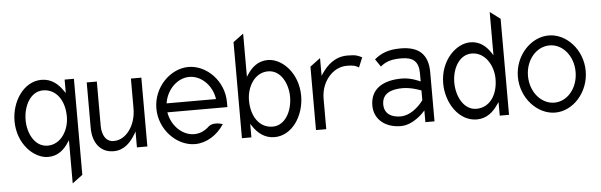

<svg xmlns="http://www.w3.org/2000/svg" viewBox="-51 -812 3673 1173"><g transform="rotate(-5 1786.0 -225.5)"><path d="M31 -225C31 -83 131 11 217 11C277 11 316 -24 344 -68L352 -80V185L415 138V-451H358V-369L349 -381C320 -425 278 -462 217 -462C107 -462 31 -345 31 -225ZM99 -225C99 -314 145 -397 220 -397C302 -397 352 -323 352 -225C352 -142 302 -58 220 -58C142 -58 99 -143 99 -225Z M491 -143C491 -50 539 11 619 11C684 11 725 -34 755 -85L762 -98V0H826V-422H762V-240C762 -183 745 -137 721 -105C700 -76 667 -51 625 -51C576 -51 553 -95 553 -151V-422H491Z M901 -226C901 -95 1007 11 1118 11C1188 11 1255 -31 1297 -96C1281 -101 1237 -112 1211 -90C1185 -65 1154 -50 1118 -50C1048 -50 983 -110 967 -191L966 -197H1334V-227C1334 -358 1229 -462 1118 -462C1007 -462 901 -357 901 -226ZM966 -252 967 -258C982 -340 1047 -401 1118 -401C1189 -401 1254 -340 1268 -258L1269 -252Z M1406 0H1464V-83L1472 -71C1501 -26 1544 11 1605 11C1715 11 1789 -106 1789 -226C1789 -368 1691 -462 1605 -462C1545 -462 1505 -427 1477 -383L1469 -371V-636L1406 -589ZM1469 -226C1469 -309 1518 -393 1600 -393C1678 -393 1721 -308 1721 -226C1721 -137 1675 -54 1600 -54C1518 -54 1469 -128 1469 -226Z M1861 -10H1924V-196C1924 -253 1944 -299 1972 -331C1997 -360 2034 -385 2084 -385C2125 -385 2139 -379 2156 -368L2181 -428C2156 -440 2147 -447 2092 -447C2016 -447 1968 -402 1933 -351L1924 -338V-446L1861 -399Z M2217 -129C2217 -44 2285 11 2380 11C2458 11 2522 -62 2522 -62L2531 -72V0H2587V-301C2587 -412 2530 -462 2419 -462C2342 -462 2298 -442 2258 -409L2290 -362C2325 -392 2362 -401 2419 -401C2490 -401 2524 -373 2524 -300V-250L2517 -253C2517 -253 2466 -278 2410 -278C2302 -278 2217 -236 2217 -129ZM2284 -130C2284 -201 2346 -219 2410 -219C2465 -219 2521 -196 2521 -196L2524 -195V-135L2523 -134C2523 -134 2464 -48 2383 -48C2327 -48 2284 -73 2284 -130Z M2660 -226C2660 -106 2736 11 2846 11C2907 11 2949 -26 2978 -71L2987 -83V0H3044V-589L2981 -636V-371L2973 -383C2945 -427 2906 -462 2846 -462C2760 -462 2660 -368 2660 -226ZM2728 -226C2728 -308 2771 -393 2849 -393C2931 -393 2981 -309 2981 -226C2981 -128 2931 -54 2849 -54C2774 -54 2728 -137 2728 -226Z M3118 -226C3118 -95 3218 11 3327 11C3436 11 3534 -95 3534 -226C3534 -357 3436 -462 3327 -462C3218 -462 3118 -357 3118 -226ZM3180 -226C3180 -324 3246 -401 3327 -401C3408 -401 3472 -324 3472 -226C3472 -128 3408 -50 3327 -50C3246 -50 3180 -128 3180 -226Z"/></g></svg>

Font: Charger Sport
Style: LitNrw
Weight: 300
Designer: Jasper
Foundry: Cannot Into Space Fonts
Version: Version 1.1